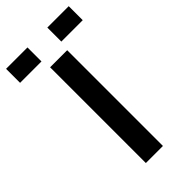

<svg xmlns="http://www.w3.org/2000/svg" viewBox="-282 -821 882 882"><g transform="rotate(-45 158.5 -380.0)"><path d="M103 -622H214V0H103ZM-45 -760H94V-669H-45ZM223 -760H362V-669H223Z"/></g></svg>

Font: Sarpanch Medium
Style: Regular
Weight: 500
Designer: Manushi Parikh (Devanagari and Latin), Jyotish Sonowal (Devanagari)
Foundry: Indian Type Foundry
Version: Version 2.004;PS 1.0;hotconv 1.0.78;makeotf.lib2.5.61930; tt